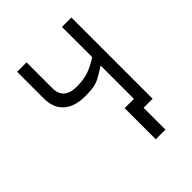

<svg xmlns="http://www.w3.org/2000/svg" viewBox="-219 -675 1038 1038"><g transform="rotate(-45 300.0 -156.0)"><path d="M363 0H434V-255Q390 -227 370.5 -216.5Q351 -206 326 -201Q301 -196 258 -196Q178 -196 134.5 -234.8Q91 -273.5 91 -346V-550H163V-352Q163 -308.5 188.2 -286.8Q213.5 -265 262 -265Q312.5 -265 349.8 -277Q387 -289 434 -319V-550H506V71H437V238H363Z"/></g></svg>

Font: JuliaMono Light
Style: Regular
Weight: 300
Monospace: yes
Designer: cormullion
Foundry: corm
Version: Version 0.054; ttfautohint (v1.8.4)